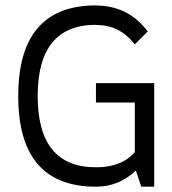

<svg xmlns="http://www.w3.org/2000/svg" viewBox="-20 -704 650 724"><path d="M561.5 -390.6V0H512.7L492.2 -61Q428.2 0 341.8 0Q48.8 0 48.8 -341.8Q48.8 -683.6 341.8 -683.6V-683.1Q463.9 -683.1 537.1 -585.4L488.3 -536.6Q458.5 -574.7 422.4 -592.3Q386.2 -609.9 341.8 -609.9V-610.4Q122.1 -610.4 122.1 -341.8Q122.1 -73.2 341.8 -73.2Q439 -73.2 488.3 -130.4V-317.4H341.8V-390.6Z"/></svg>

Font: Sanitrixie
Style: Regular
Weight: 400
Designer: Jayvee D. Enaguas (Grand Chaos)
Version: Version 1.1 - 6/9/2013